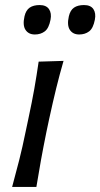

<svg xmlns="http://www.w3.org/2000/svg" viewBox="-20 -740 397 760"><path d="M28 0Q43 -55 56 -106.2Q69 -157.5 81.5 -219L92 -268.5Q106.5 -336 115.8 -388.5Q125 -441 133 -496L231.5 -499Q215.5 -443.5 202.5 -390.5Q189.5 -337.5 174.5 -268.5L164 -219Q151.5 -157.5 142.2 -106.2Q133 -55 124 0ZM293.5 -603.5Q268.5 -603.5 256.5 -621.8Q244.5 -640 252.5 -675.5Q258 -699.5 273 -709.8Q288 -720 312.5 -720Q339 -720 349.8 -703.8Q360.5 -687.5 355.5 -662Q349 -628 332.8 -615.8Q316.5 -603.5 293.5 -603.5ZM118 -603.5Q93 -603.5 81 -621.8Q69 -640 77 -675.5Q82.5 -699.5 97.5 -709.8Q112.5 -720 137 -720Q163 -720 174 -703.8Q185 -687.5 180 -662Q173.5 -628 157.2 -615.8Q141 -603.5 118 -603.5Z"/></svg>

Font: Commissioner Flair
Style: Italic
Weight: 400
Italic angle: -12°
Designer: Kostas Bartsokas
Foundry: Kostas Bartsokas
Version: Version 1.000; ttfautohint (v1.8.3)